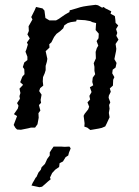

<svg xmlns="http://www.w3.org/2000/svg" viewBox="-20 -531 580 799"><path d="M110 -460 124 -488 130 -502 157 -496 165 -487 169 -456 186 -446H213L224 -452L250 -470L269 -481L270 -488L298 -496L314 -501L327 -504L346 -507L378 -511L388 -509L405 -499L411 -502L419 -496L443 -484L440 -474L458 -464L460 -449L461 -436L472 -425L463 -410L468 -394L464 -382L473 -366L461 -348L464 -328L463 -319L456 -285L465 -269L461 -250L449 -241L447 -226L456 -210L451 -199L450 -175L437 -163L441 -149L433 -133L432 -124L439 -105L434 -94L436 -79L433 -61L436 -43L424 -17L418 -5L404 1L391 4L356 10L343 0L331 -4L332 -18L328 -49L332 -57L347 -76L351 -87L344 -105L355 -117L352 -132L361 -148L354 -168L368 -176L364 -190L366 -208L376 -222L373 -236V-253L370 -268L379 -288L378 -315L383 -331L389 -341L382 -360L390 -372L391 -391L378 -406L379 -423L380 -435L364 -439L356 -443L334 -447L299 -449L297 -442L275 -439L262 -435L248 -426L243 -413L230 -401L215 -390L205 -377L194 -355L185 -347L186 -333L170 -318L177 -286L175 -274L170 -257V-239L166 -226L159 -210L158 -192L160 -175L147 -164L143 -152L153 -137L149 -115L151 -103L142 -94L148 -71L140 -60L141 -41L136 -14L126 0H109L97 3L67 9L51 8L44 1L37 -11L51 -48L38 -56L54 -79L57 -91L51 -102L63 -120L61 -131L65 -144L61 -162L76 -178L64 -189L73 -212L82 -222L81 -243L75 -252L81 -271L94 -281V-295L86 -316L90 -326L96 -346L92 -354L104 -371L94 -388L100 -402L99 -422L102 -427L115 -450ZM155 246 144 248 111 241 116 230 122 220 128 209 132 205 140 187 150 175 153 165 167 151 173 138 176 131 187 116V103L194 92L203 79H234L249 80L269 79L274 86L272 92L267 104L264 116L253 123L242 141L228 148L226 164L210 175L197 189L188 208L191 215L180 224L170 233Z"/></svg>

Font: Winky Rough Light
Style: Italic
Weight: 300
Italic angle: -8.97852°
Designer: Simon Atzbach
Foundry: typofactur
Version: Version 1.206; ttfautohint (v1.8.4.7-5d5b)